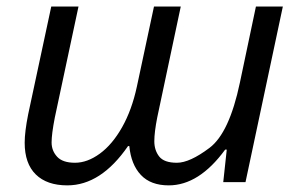

<svg xmlns="http://www.w3.org/2000/svg" viewBox="-20 -555 912 585"><path d="M55.2 -120.1Q55.2 -153.3 65.9 -207L136.2 -535.2H219.2L147 -196.8Q137.2 -146.5 137.2 -121.1Q137.2 -95.7 154.1 -77.4Q170.9 -59.1 208.5 -59.1Q246.1 -59.1 284.2 -86.9Q322.3 -114.7 352.1 -167.5Q381.8 -220.2 397 -291L449.2 -535.2H530.8L459 -196.8Q450.2 -151.9 450.2 -124.5Q450.2 -97.2 465.1 -78.1Q480 -59.1 519 -59.1Q558.1 -59.1 618.4 -104.5Q678.7 -149.9 710.9 -303.2L759.8 -535.2H841.8L728 0H660.2L670.9 -99.1H666Q586.4 9.8 494.1 9.8Q439 9.8 409.2 -22Q379.4 -53.7 374 -109.9H370.1Q287.6 9.8 185.1 9.8Q123 9.8 89.1 -23.4Q55.2 -56.6 55.2 -120.1Z"/></svg>

Font: OpenSans-Italic
Style: Italic
Weight: 400
Italic angle: -12°
Foundry: Ascender Corporation
Version: Version 1.10